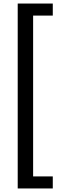

<svg xmlns="http://www.w3.org/2000/svg" viewBox="-20 -820 358 1084"><path d="M80 244V-800H278V-732H167V176H278V244Z"/></svg>

Font: malayalam115
Style: Regular
Weight: 400
Designer: Jelle Bosma - Monotype Design Team
Foundry: Monotype Imaging Inc.
Version: Version 2.103